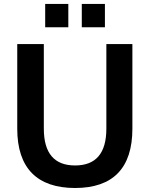

<svg xmlns="http://www.w3.org/2000/svg" viewBox="-20 -942 759 973"><path d="M360.4 10.7C551.8 10.7 650.9 -89.4 650.9 -289.6V-718.8H519V-290C519 -164.6 465.3 -103.5 360.4 -103.5C255.9 -103.5 202.1 -164.6 202.1 -290V-718.8H67.4V-289.6C67.4 -89.4 168.9 10.7 360.4 10.7ZM326.2 -803.7V-921.9H209V-803.7ZM511.7 -803.7V-921.9H394.5V-803.7Z"/></svg>

Font: Winston SemiBold
Style: Regular
Weight: 600
Designer: Vernon Adams, Kim Jin-seong, David Berlow, Cristiano Sobral
Foundry: The Winston Project Authors
Version: Version 3.004